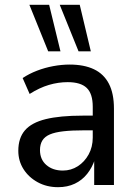

<svg xmlns="http://www.w3.org/2000/svg" viewBox="-20 -768 566 797"><path d="M221 9Q174 9 136.5 -11.5Q99 -32 77.5 -66Q56 -100 56 -142Q56 -195 83.5 -227Q111 -259 170 -273.5Q229 -288 323 -288H378V-227H329Q278 -227 243 -223Q208 -219 187 -210Q166 -201 156 -185Q146 -169 146 -145Q146 -106 172.5 -83Q199 -60 241 -60Q275 -60 303 -78Q331 -96 348 -127Q365 -158 365 -197V-325Q365 -379 340 -403Q315 -427 261 -427Q222 -427 183 -415.5Q144 -404 103 -378L74 -444Q101 -462 133.5 -474.5Q166 -487 201 -493.5Q236 -500 269 -500Q329 -500 370 -480.5Q411 -461 432 -420.5Q453 -380 453 -317V0H371V-107H374Q363 -73 342 -46.5Q321 -20 290.5 -5.5Q260 9 221 9ZM306 -555 228 -748H311L357 -555ZM180 -555 102 -748H184L231 -555Z"/></svg>

Font: Nunito Sans 10pt SemiCondensed Medium
Style: Regular
Weight: 500
Width: 4
Designer: Vernon Adams
Foundry: Vernon Adams
Version: Version 3.101;gftools[0.9.27]